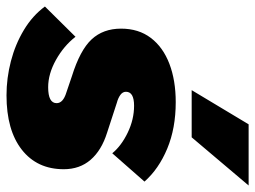

<svg xmlns="http://www.w3.org/2000/svg" viewBox="-135 -657 784 590"><g transform="rotate(90 257.0 -362.0)"><path d="M255 10Q202 10 150 -3.5Q98 -17 54 -43.5Q10 -70 -18 -108L75 -202Q103 -166 146 -142Q189 -118 230 -118Q279 -118 279 -144Q279 -164 246 -174L196 -191Q116 -216 83 -251.5Q50 -287 50 -342Q50 -396 78.5 -433.5Q107 -471 158 -490.5Q209 -510 276 -510Q356 -510 418.5 -484Q481 -458 520 -414L433 -315Q410 -343 369.5 -362.5Q329 -382 287 -382Q244 -382 244 -357Q244 -347 253.5 -340Q263 -333 278 -329L370 -299Q424 -282 453 -248.5Q482 -215 482 -166Q482 -84 422 -37Q362 10 255 10ZM344 -734H532L384 -559H239Z"/></g></svg>

Font: Work Sans ExtraBold
Style: Italic
Weight: 800
Italic angle: -13°
Designer: Wei Huang
Foundry: Wei Huang
Version: Version 2.012; ttfautohint (v1.8.3)